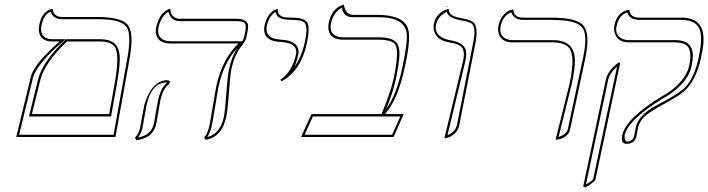

<svg xmlns="http://www.w3.org/2000/svg" viewBox="-20 -598 3091 838"><path d="M50.8 0 114.7 -263.2Q126.5 -313 219.7 -398.9Q230.5 -408.7 239.7 -417H208.5Q155.8 -417 149.9 -461.4Q148.4 -475.1 151.4 -490.2Q155.3 -509.8 162.8 -523.7Q170.4 -537.6 178.2 -544.2Q186 -550.8 193.4 -554.4Q200.7 -558.1 205.1 -558.6L210 -559.1Q213.4 -524.9 249.5 -523.9H405.3Q512.2 -523.9 539.6 -486.8Q564.9 -452.1 545.9 -343.8Q545.4 -341.8 545.4 -340.8L483.9 0ZM272.5 -417Q173.3 -323.2 155.3 -246.1L119.1 -100.1H456.5L480 -231Q503.4 -360.4 481 -393.6Q463.9 -416.5 418.5 -417ZM63.5 -9.8H475.6L535.6 -342.8Q554.2 -447.8 533.2 -479Q516.6 -501.5 475.1 -509.3Q447.3 -514.2 405.3 -514.2H249.5Q210 -515.6 201.2 -546.9Q171.9 -536.1 161.6 -490.2Q161.1 -488.8 161.1 -487.8Q151.9 -437.5 192.9 -428.2Q200.7 -426.8 208.5 -426.8H266.6L246.1 -409.2Q169.4 -343.8 136.2 -286.6Q127.4 -271.5 124.5 -260.7ZM265.6 -424.3 268.6 -426.8H418.5Q489.7 -426.8 500.5 -368.2Q502.9 -354.5 502.9 -338.9Q502.4 -299.8 489.7 -229L464.8 -89.8H106.4L145.5 -248.5Q165 -329.6 265.6 -424.3Z M989.7 -295.9Q984.4 -270 976.6 -160.2Q973.1 -113.8 966.8 -85Q947.3 1 877.4 12.2L871.6 2Q887.7 -19.5 894 -48.8Q898.4 -69.8 909.2 -136Q919.9 -202.1 924.3 -223.1Q950.2 -340.8 1020.5 -408.2H725.6Q669.4 -408.2 661.1 -450.2Q658.7 -463.9 661.6 -479Q666 -499.5 674.1 -515.6Q682.1 -531.7 690.4 -539.8Q698.7 -547.9 706.3 -552.7Q713.9 -557.6 718.8 -558.6L723.6 -560.1Q723.6 -528.3 749.5 -518.6Q756.8 -516.1 763.7 -516.1H1009.8Q1061 -516.1 1063 -485.4Q1063.5 -474.1 1060.1 -458L1055.2 -434.1Q1052.2 -419.4 1030.8 -392.6Q1002.4 -354.5 989.7 -295.9ZM679.7 -159.2Q677.7 -149.9 670.9 -108.4Q664.1 -67.9 662.1 -58.1Q650.4 -3.4 594.7 10.3Q584.5 12.7 574.2 13.2L569.3 2Q585 -13.2 591.8 -41Q593.8 -49.8 600.1 -88.4Q606.9 -127.9 609.4 -138.2Q639.2 -241.7 705.6 -248Q715.8 -247.6 721.7 -244.1L718.8 -231Q691.9 -214.8 679.7 -159.2ZM1037.6 -418Q1043 -427.2 1045.4 -436L1050.3 -460Q1057.1 -492.7 1044.9 -500Q1039.6 -502.4 1032.7 -503.9Q1022.5 -505.9 1009.8 -505.9H763.7Q729.5 -505.9 717.3 -539.6Q716.3 -543.5 715.3 -546.4Q682.6 -527.3 671.4 -477.1Q663.1 -429.7 707 -419.9Q716.3 -418.5 725.6 -418ZM1016.6 -389.6Q956.5 -324.7 934.1 -220.7Q929.7 -200.2 919.4 -135.3Q908.7 -68.4 903.8 -46.9Q897.5 -19.5 884.8 0.5Q940.9 -14.6 957 -86.9Q962.4 -111.3 970.2 -220.7Q973.6 -268.6 980 -297.9Q992.7 -355 1016.6 -389.6ZM669.9 -161.1Q682.6 -216.8 710.4 -237.8Q707.5 -238.3 705.6 -237.8Q642.1 -237.8 619.6 -139.6Q619.1 -137.2 619.1 -135.7Q617.2 -126.5 610.4 -87.9Q603.5 -48.8 601.6 -39.1Q596.2 -15.6 583 2Q640.6 -7.8 652.3 -60.1Q654.3 -68.8 660.6 -108.9Q668 -150.9 669.9 -161.1Z M1208 -243.2 1203.6 -250Q1255.4 -284.7 1272 -360.8Q1281.2 -404.8 1220.7 -413.6Q1212.4 -414.6 1204.6 -415Q1133.3 -417.5 1132.8 -469.7Q1132.8 -478.5 1134.8 -486.8Q1141.1 -516.6 1155.5 -534.7Q1169.9 -552.7 1181.2 -555.7L1192.4 -559.1Q1189.5 -525.9 1228.5 -522Q1237.8 -521 1254.9 -521Q1312 -521 1323.2 -495.6Q1332.5 -472.2 1319.8 -411.1Q1298.3 -309.1 1235.8 -260.3Q1222.2 -250 1208 -243.2ZM1264.2 -304.7Q1296.9 -351.1 1310.1 -413.1Q1325.7 -485.8 1307.6 -500.5Q1300.3 -505.9 1289.1 -508.3Q1275.4 -510.7 1254.9 -511.2Q1205.6 -511.2 1191.9 -526.4Q1185.1 -534.7 1182.6 -545.4Q1154.3 -528.8 1144.5 -484.9Q1136.2 -438 1183.6 -427.7Q1193.8 -425.8 1205.1 -424.8Q1275.9 -421.9 1282.7 -378.9Q1283.2 -373 1283.2 -368.2Q1282.7 -363.3 1281.7 -358.9Q1274.9 -327.6 1264.2 -304.7Z M1625 -533.2Q1738.3 -533.2 1759.8 -476.1Q1774.4 -437 1751.5 -327.6Q1749.5 -317.4 1746.1 -301.8Q1715.8 -161.6 1660.2 -100.1H1742.2L1697.8 0H1293.9L1339.4 -100.1H1645Q1684.6 -193.8 1698.2 -255.9Q1723.6 -376 1704.6 -404.8Q1688 -424.8 1631.3 -424.8H1477.1Q1422.9 -424.8 1414.1 -466.8Q1411.6 -481 1414.6 -497.1Q1427.7 -560.1 1475.1 -576.2Q1481 -577.6 1481 -578.1Q1486.3 -536.6 1518.1 -533.2ZM1345.7 -89.8 1309.6 -9.8H1691.4L1727.1 -89.8ZM1665.5 -122.1Q1710.9 -183.6 1736.3 -304.2Q1761.2 -421.9 1754.4 -458Q1743.7 -505.4 1687 -517.6Q1660.6 -522.9 1625 -522.9H1518.1Q1481 -522.9 1472.7 -561.5Q1472.2 -563.5 1472.2 -564.5Q1435.5 -544.9 1424.3 -495.1Q1415.5 -446.8 1460 -436.5Q1468.8 -435.1 1477.1 -435.1H1631.3Q1696.8 -435.1 1713.9 -407.7Q1723.6 -390.6 1723.6 -362.8Q1723.1 -326.2 1708 -253.9Q1695.3 -194.3 1665.5 -122.1Z M1919.4 5.9 2002 -335.9Q2012.7 -387.7 1981 -402.3Q1966.8 -408.7 1940.4 -413.1Q1886.2 -422.4 1874.5 -462.9Q1870.6 -478 1873.5 -494.1Q1878.9 -519 1895.3 -535.2Q1911.6 -551.3 1924.8 -555.2L1938.5 -559.1Q1937.5 -532.7 1974.1 -522.9Q1980.5 -521.5 1992.2 -519Q2039.6 -511.2 2050.8 -495.6Q2067.4 -471.2 2054.2 -405.8L1984.4 -50.8Q1979.5 -28.3 1963.4 -14.2Q1947.3 0 1933.1 2.9ZM1938.5 -568.8 1928.7 -566.9 1929.2 -568.8ZM1930.2 -545.9Q1892.6 -529.3 1883.3 -491.7Q1874 -448.7 1918.5 -429.7Q1929.7 -425.3 1941.9 -422.9Q2002.9 -413.6 2012.7 -379.9Q2017.6 -360.8 2011.7 -334L1933.1 -7.8Q1967.3 -22 1974.6 -53.2L2044.4 -408.2Q2060.1 -481 2037.1 -496.1Q2028.3 -501.5 2009.3 -505.9Q2002 -507.3 1990.2 -509.3Q1944.3 -518.6 1933.1 -538.1Q1931.2 -542.5 1930.2 -545.9Z M2404.8 12.2 2466.3 -233.9Q2492.2 -355.5 2463.4 -389.6Q2442.9 -412.6 2392.1 -413.1H2217.3Q2167.5 -413.1 2156.2 -453.1Q2152.3 -469.2 2155.8 -486.8Q2161.6 -514.6 2177.7 -532.2Q2193.8 -549.8 2206.5 -553.7L2219.7 -557.1Q2223.1 -522 2261.2 -521H2387.2Q2499 -521 2527.8 -484.9Q2556.2 -447.8 2534.7 -344.2L2468.3 -33.2Q2464.4 -14.6 2448.5 -3.2Q2432.6 8.3 2418.5 10.3ZM2418 -0.5Q2452.1 -10.7 2458.5 -35.2L2524.9 -346.2Q2546.9 -449.2 2519.5 -480Q2503.4 -497.1 2469.7 -504.4Q2438.5 -510.7 2387.2 -511.2H2261.2Q2221.2 -512.7 2211.4 -544.4Q2175.8 -530.3 2166 -486.8Q2165.5 -485.4 2165.5 -484.9Q2155.8 -439.9 2193.8 -426.8Q2198.2 -425.3 2202.1 -424.3Q2210 -422.9 2217.3 -422.9H2392.1Q2480 -422.9 2488.3 -349.6Q2489.3 -340.3 2489.3 -331.1Q2488.8 -293.9 2475.6 -231.9Z M2764.2 -38.1Q2763.7 -35.2 2762.2 -26.4Q2759.3 -11.2 2757.8 -2.9Q2749 29.3 2716.8 29.8Q2712.9 29.8 2709.7 29.3Q2706.5 28.8 2704.1 27.6Q2701.7 26.4 2700 24.7Q2698.2 22.9 2696.8 20.8Q2695.3 18.6 2694.6 15.6Q2693.8 12.7 2693.8 9Q2693.8 5.4 2694.3 1.2Q2694.8 -2.9 2695.8 -7.8Q2712.4 -83.5 2873.5 -180.2Q2927.7 -210 2962.4 -256.3Q2981.9 -283.7 2987.8 -310.1Q3002.4 -378.9 2976.6 -399.9Q2959 -412.6 2927.7 -413.1H2725.1Q2676.8 -413.1 2663.6 -451.7Q2658.2 -468.8 2661.6 -487.8Q2673.3 -543.9 2719.7 -554.2Q2727.5 -555.2 2727.1 -555.2Q2729 -522 2769 -521H2955.1Q3062.5 -521 3049.3 -400.9Q3046.9 -378.9 3039.1 -344.2Q3017.1 -241.7 2961.4 -195.8Q2939 -177.7 2884.8 -147.9Q2806.6 -106.4 2784.7 -80.6Q2769 -61 2764.2 -38.1ZM2534.2 220.2 2525.4 215.8 2624.5 -251Q2634.3 -291.5 2678.2 -324.2H2687L2579.1 184.1Q2574.2 198.7 2534.2 220.2ZM2754.4 -40Q2764.6 -89.4 2825.7 -127Q2843.3 -137.7 2879.9 -156.7Q2949.2 -194.3 2972.7 -219.2Q3011.2 -261.2 3029.3 -346.2Q3050.3 -443.8 3029.3 -479Q3014.2 -502 2983.9 -508.3Q2970.2 -510.7 2955.1 -511.2H2769Q2726.1 -512.7 2718.3 -543.5Q2682.6 -533.2 2671.9 -488.3Q2671.4 -486.8 2671.4 -485.8Q2662.1 -442.4 2698.7 -427.7Q2704.6 -425.8 2710 -424.3Q2717.8 -422.9 2725.1 -422.9H2927.7Q3000.5 -422.9 3003.9 -360.4Q3003.9 -356.9 3004.4 -355Q3003.9 -336.9 2998 -308.1Q2982.9 -237.3 2892.1 -179.2Q2884.3 -174.3 2878.4 -171.4Q2721.7 -76.7 2705.6 -5.9Q2706.5 18.6 2716.8 20Q2742.2 18.6 2748 -4.9Q2749.5 -12.7 2752 -27.3Q2753.9 -36.6 2754.4 -40ZM2537.6 207Q2566.4 190.9 2569.3 182.1L2673.3 -307.6Q2641.1 -279.3 2634.3 -249Z"/></svg>

Font: Linux Biolinum Outline O
Style: Italic
Weight: 400
Italic angle: -12°
Designer: Philipp H. Poll
Foundry: Philipp H. Poll
Version: Version 0.6.2